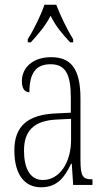

<svg xmlns="http://www.w3.org/2000/svg" viewBox="-20 -786 451 816"><path d="M98 -619V-606H111C145 -644 171 -673 195 -719C218 -673 243 -644 278 -606H291V-619C267 -657 236 -721 219 -766H169C154 -721 122 -657 98 -619ZM154 10C224 10 255 -33 282 -90H285L291 0H373V-24H371C333 -24 322 -35 322 -105V-367C322 -496 280 -543 197 -543C120 -543 73 -499 73 -441C73 -411 84 -394 105 -394C105 -476 133 -513 195 -513C258 -513 281 -471 281 -371V-307L218 -304C99 -299 41 -251 41 -147C41 -41 87 10 154 10ZM162 -21C107 -21 82 -72 82 -146C82 -227 121 -274 223 -278L282 -281V-191C282 -95 233 -21 162 -21Z"/></svg>

Font: Noto Serif Georgian ExtraCondensed ExtraLight
Style: Regular
Weight: 200
Width: 2
Designer: Monotype Design Team, Akaki Razmadze
Foundry: Google LLC
Version: Version 2.003